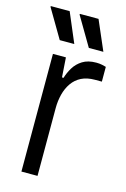

<svg xmlns="http://www.w3.org/2000/svg" viewBox="-113 -776 542 829"><g transform="rotate(15 158.5 -361.5)"><path d="M70 0V-526H128L134 -438H141Q148 -462 162 -485Q176 -508 200 -523Q224 -538 261 -538Q275 -538 287 -535.5Q299 -533 305 -531V-465H274Q239 -465 214 -452.5Q189 -440 173 -417Q157 -394 149.5 -364.5Q142 -335 142 -303V0ZM213 -591 137 -720 138 -723H221L278 -591ZM83 -591 7 -720 8 -723H92L148 -591Z"/></g></svg>

Font: Archivo SemiBold Light
Style: Regular
Weight: 300
Version: Version 2.001